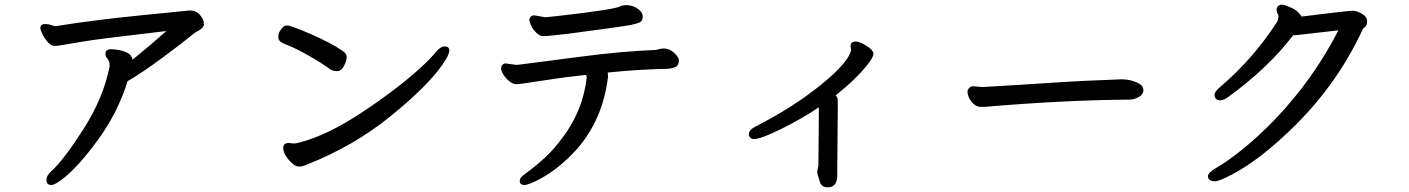

<svg xmlns="http://www.w3.org/2000/svg" viewBox="-20 -737 6040 823"><path d="M153 -616Q153 -634 174 -634Q188 -634 200 -629.5Q212 -625 217 -625H220Q381 -651 576.5 -670.5Q772 -690 781 -691Q790 -692 791 -692H796Q828 -692 847 -659Q854 -647 854 -633Q854 -616 821 -600Q816 -598 787.5 -574.5Q759 -551 675.5 -489Q592 -427 527 -389Q485 -254 399.5 -137Q314 -20 246 32Q214 56 200 56Q179 56 179 33Q179 16 200 -3Q253 -51 338 -184Q423 -317 450 -452V-455Q450 -475 441 -485Q432 -495 432 -506Q432 -526 456 -526Q472 -526 492 -522Q544 -512 548 -481Q625 -543 693 -604Q628 -596 500.5 -581Q373 -566 301 -553Q229 -540 214 -540Q199 -540 184 -557.5Q169 -575 161 -593Q153 -611 153 -616Z M1180 -604Q1194 -628 1210.5 -628Q1227 -628 1314 -590Q1401 -552 1445 -521Q1466 -509 1466 -493Q1466 -477 1454.5 -454.5Q1443 -432 1424.5 -432Q1406 -432 1392 -442Q1367 -462 1305 -497.5Q1243 -533 1199 -549Q1173 -559 1173 -577Q1173 -595 1180 -604ZM1218 -124 1239 -122Q1252 -122 1267 -127Q1385 -158 1533.5 -256.5Q1682 -355 1781 -445Q1824 -484 1845.5 -511Q1867 -538 1886.5 -538Q1906 -538 1906 -520Q1906 -502 1876 -459Q1810 -365 1653 -238Q1496 -111 1299 -33Q1278 -23 1262.5 -23Q1247 -23 1231 -38Q1194 -73 1194 -103Q1194 -124 1217 -124Z M2318 -663 2367 -668Q2615 -696 2639 -710Q2644 -713 2649 -713.5Q2654 -714 2656.5 -714.5Q2659 -715 2660 -715H2663Q2691 -715 2713 -700Q2735 -685 2735 -666.5Q2735 -648 2723.5 -642Q2712 -636 2684 -630Q2656 -624 2413 -592L2348 -585Q2322 -582 2308 -582Q2294 -582 2279 -596.5Q2264 -611 2256.5 -627.5Q2249 -644 2249 -652Q2249 -660 2255 -665.5Q2261 -671 2266 -671H2271ZM2585 -426Q2586 -420 2586 -413V-406Q2564 -226 2454 -99Q2369 -5 2277 39Q2241 56 2228 56Q2208 56 2208 39Q2208 27 2218.5 18Q2229 9 2252 -7.5Q2275 -24 2315 -60.5Q2355 -97 2392 -148Q2479 -263 2495 -405V-406Q2495 -411 2491 -416Q2396 -406 2302 -391Q2208 -376 2193.5 -376Q2179 -376 2163.5 -388.5Q2148 -401 2138 -417Q2128 -433 2128 -443.5Q2128 -454 2134 -459.5Q2140 -465 2144 -465H2149L2191 -459L2207 -460Q2295 -471 2468.5 -494Q2642 -517 2791 -523Q2798 -524 2806 -526.5Q2814 -529 2824 -529H2827Q2850 -529 2870 -510Q2890 -491 2890 -480V-478Q2890 -456 2874.5 -449.5Q2859 -443 2840 -442Q2720 -440 2585 -426Z M3495 44Q3483 8 3483 3V-3L3488 -27L3490 -252V-277Q3417 -228 3329 -184.5Q3241 -141 3213 -141Q3201 -141 3195.5 -147.5Q3190 -154 3190 -161Q3190 -180 3219 -195Q3380 -277 3499 -373.5Q3618 -470 3628 -522L3626 -537V-538Q3626 -559 3647.5 -559Q3669 -559 3705 -533Q3724 -519 3724 -506Q3724 -493 3701 -463Q3650 -398 3562 -328Q3571 -319 3571 -308V-264L3569 -26V12Q3569 66 3529 66Q3502 66 3495 44Z M4153 -367 4190 -364H4194Q4334 -372 4484.5 -382Q4635 -392 4787 -397H4790Q4826 -397 4861 -380Q4881 -369 4881 -350.5Q4881 -332 4861 -321Q4841 -310 4821 -310Q4544 -308 4214 -280Q4207 -279 4202 -279H4184Q4167 -279 4153 -292Q4139 -305 4133 -319.5Q4127 -334 4127 -343Q4127 -352 4134 -359.5Q4141 -367 4147 -367Z M5533 -586H5523Q5417 -446 5243 -320Q5224 -307 5212 -307Q5186 -307 5186 -331Q5186 -344 5210 -364Q5352 -485 5454 -643Q5464 -666 5458 -676Q5452 -686 5452 -695.5Q5452 -705 5458.5 -711Q5465 -717 5475.5 -717Q5486 -717 5516 -703.5Q5546 -690 5559 -666Q5760 -691 5778 -691Q5796 -691 5818 -678Q5840 -665 5840 -647Q5840 -629 5831.5 -622Q5823 -615 5822 -613Q5717 -385 5537 -205Q5388 -56 5261 11Q5205 40 5188 40Q5158 40 5158 18Q5158 2 5197.5 -20Q5237 -42 5303 -94.5Q5369 -147 5445 -225Q5610 -398 5717 -607Z"/></svg>

Font: LXGW ZhenKai
Style: Regular
Weight: 400
Designer: LXGW / Fontworks Inc.
Foundry: LXGW / Fontworks Inc.
Version: Version 0.800;June 8, 2025